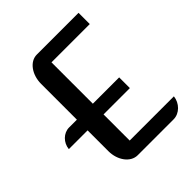

<svg xmlns="http://www.w3.org/2000/svg" viewBox="-212 -869 997 997"><g transform="rotate(-45 287.0 -370.0)"><path d="M129.9 -123C129.9 -55.2 170.9 0 222.7 0H486.3C529.3 0 566.9 -37.6 571.8 -83.5H247.1V-275.4H440.4V-354H247.1V-657.7H528.3V-740.2H221.7C170.9 -740.2 129.9 -685.5 129.9 -616.2V-354H72.8C31.2 -354 -3.9 -318.4 -7.8 -275.4H129.9Z"/></g></svg>

Font: Atomic Age
Style: Regular
Weight: 400
Designer: James Grieshaber
Foundry: James Grieshaber
Version: Version 1.002